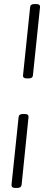

<svg xmlns="http://www.w3.org/2000/svg" viewBox="-20 -790 240 950"><path d="M113 -402Q92 -402 94 -418L129 -754Q130 -770 150 -770H159Q180 -770 178 -754L143 -418Q142 -402 122 -402ZM56 140Q36 140 37 124L72 -210Q73 -226 93 -226H102Q123 -226 121 -210L87 124Q85 140 65 140Z"/></svg>

Font: Asap Condensed Condensed Light
Style: Italic
Weight: 300
Width: 3
Italic angle: -6°
Designer: Pablo Cosgaya
Foundry: Omnibus-Type
Version: Version 3.001; ttfautohint (v1.8.4.7-5d5b)